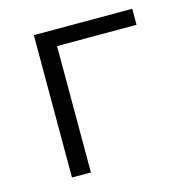

<svg xmlns="http://www.w3.org/2000/svg" viewBox="-80 -563 607 637"><g transform="rotate(-15 223.5 -244.5)"><path d="M91 0V-489H429V-434H156V0Z"/></g></svg>

Font: Nunito Sans 10pt Light
Style: Regular
Weight: 300
Designer: Vernon Adams
Foundry: Vernon Adams
Version: Version 3.101;gftools[0.9.27]